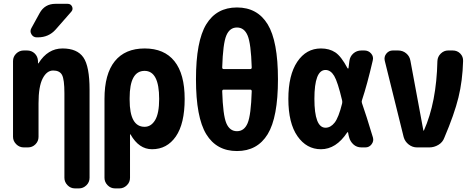

<svg xmlns="http://www.w3.org/2000/svg" viewBox="-20 -790 2540 1029"><path d="M460 -309.6V163.1Q460 186.5 442.9 203.1Q425.8 219.7 403.3 219.7H381.8Q358.4 219.7 341.8 202.6Q325.2 185.5 325.2 163.1V-290Q325.2 -364.3 312.5 -388.2Q299.8 -412.1 265.1 -412.1Q230.5 -412.1 208.5 -369.1Q186.5 -326.2 186.5 -237.3V-56.6Q186.5 -33.2 169.9 -16.6Q153.3 0 129.9 0H107.4Q84 0 66.9 -17.1Q49.8 -34.2 49.8 -56.6V-462.9Q49.8 -486.3 66.9 -502.9Q84 -519.5 107.4 -519.5H125Q149.4 -519.5 166 -503.4Q182.6 -487.3 183.6 -462.9V-451.2Q183.6 -450.2 184.6 -450.2Q186.5 -450.2 186.5 -451.2Q236.3 -530.3 314.9 -530.3Q393.6 -530.3 426.8 -482.4Q460 -434.6 460 -309.6ZM277.3 -769.5H342.8Q359.4 -769.5 366.2 -754.9Q373 -740.2 362.3 -727.5L278.3 -631.8Q241.2 -589.8 182.6 -589.8H176.8Q158.2 -589.8 148.4 -606.4Q138.7 -623 148.4 -639.6L192.4 -719.7Q219.7 -769.5 277.3 -769.5Z M754.9 -110.4Q790 -110.4 811.5 -146.5Q833 -182.6 833 -259.8Q833 -410.2 754.9 -410.2Q674.8 -410.2 674.8 -264.6V-254.9Q674.8 -110.4 754.9 -110.4ZM969.7 -259.8Q969.7 -127 922.4 -58.6Q875 9.8 794.9 9.8Q724.6 9.8 679.7 -69.3Q679.7 -70.3 677.7 -70.3Q676.8 -70.3 676.8 -69.3V163.1Q676.8 186.5 659.7 203.1Q642.6 219.7 620.1 219.7H596.7Q573.2 219.7 556.6 202.6Q540 185.5 540 163.1V-259.8Q540 -393.6 595.2 -461.9Q650.4 -530.3 755.4 -530.3Q860.4 -530.3 915 -461.9Q969.7 -393.6 969.7 -259.8Z M1321.3 -419.9Q1329.1 -419.9 1329.1 -428.7Q1325.2 -556.6 1307.1 -599.6Q1289.1 -642.6 1250 -642.6Q1210.9 -642.6 1192.9 -599.6Q1174.8 -556.6 1170.9 -428.7Q1170.9 -419.9 1178.7 -419.9ZM1329.1 -300.8Q1329.1 -309.6 1321.3 -309.6H1178.7Q1170.9 -309.6 1170.9 -300.8Q1174.8 -172.9 1192.9 -129.9Q1210.9 -86.9 1250 -86.9Q1289.1 -86.9 1307.1 -129.9Q1325.2 -172.9 1329.1 -300.8ZM1085.4 -659.7Q1140.6 -750 1250 -750Q1359.4 -750 1414.6 -659.7Q1469.7 -569.3 1469.7 -365.2Q1469.7 -161.1 1414.6 -70.8Q1359.4 19.5 1250 19.5Q1140.6 19.5 1085.4 -70.8Q1030.3 -161.1 1030.3 -365.2Q1030.3 -569.3 1085.4 -659.7Z M1813.5 -235.4Q1815.4 -244.1 1813.5 -252Q1790 -351.6 1771 -383.3Q1752 -415 1724.6 -415Q1665 -415 1665 -260.3Q1665 -105.5 1724.6 -105.5Q1752 -105.5 1773.4 -132.8Q1794.9 -160.2 1813.5 -235.4ZM1919.9 -237.3Q1942.4 -173.8 1978.5 -53.7Q1984.4 -34.2 1971.7 -17.1Q1959 0 1938.5 0H1917Q1891.6 0 1874 -16.1Q1856.4 -32.2 1850.6 -55.7Q1849.6 -59.6 1847.7 -67.4Q1845.7 -75.2 1845.7 -79.1Q1845.7 -81.1 1843.8 -81.5Q1841.8 -82 1840.8 -80.1Q1781.2 9.8 1700.2 9.8Q1623 9.8 1574.2 -60.1Q1525.4 -129.9 1525.4 -259.8Q1525.4 -387.7 1573.2 -459Q1621.1 -530.3 1700.2 -530.3Q1745.1 -530.3 1776.9 -509.3Q1808.6 -488.3 1842.8 -423.8Q1843.8 -422.9 1845.7 -422.9Q1847.7 -422.9 1847.7 -424.8Q1848.6 -430.7 1850.1 -443.8Q1851.6 -457 1852.5 -462.9Q1855.5 -487.3 1873.5 -503.4Q1891.6 -519.5 1917 -519.5H1932.6Q1955.1 -519.5 1969.2 -502.9Q1983.4 -486.3 1977.5 -464.8Q1948.2 -337.9 1919.9 -252.9Q1917 -245.1 1919.9 -237.3Z M2406.2 -519.5Q2430.7 -519.5 2446.8 -502.9Q2462.9 -486.3 2461.9 -462.9Q2459 -357.4 2437 -267.6Q2415 -177.7 2361.3 -51.8Q2352.5 -27.3 2329.6 -13.7Q2306.6 0 2281.2 0H2214.8Q2190.4 0 2170.4 -15.6Q2150.4 -31.2 2143.6 -54.7L2042 -464.8Q2037.1 -486.3 2050.8 -502.9Q2064.5 -519.5 2085 -519.5H2113.3Q2138.7 -519.5 2157.2 -503.9Q2175.8 -488.3 2179.7 -463.9L2249 -90.8Q2249 -89.8 2250 -89.8Q2252 -89.8 2252 -90.8Q2319.3 -241.2 2324.2 -462.9Q2325.2 -486.3 2342.3 -502.9Q2359.4 -519.5 2381.8 -519.5Z"/></svg>

Font: Rounded Mgen+ 2m bold
Style: Bold
Weight: 700
Designer: [Source Han Sans]
Ryoko NISHIZUKA  (kana & ideographs); Paul D. Hunt (Latin, Greek & Cyrillic); Wenlong ZHANG  (bopomofo
Version: Version 1.059.20150602